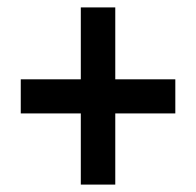

<svg xmlns="http://www.w3.org/2000/svg" viewBox="-20 -613 530 518"><path d="M198 -307V-115H291V-307H453V-399H291V-593H198V-399H36V-307Z"/></svg>

Font: Noto Sans Sinhala UI Condensed SemiBold
Style: Regular
Weight: 600
Width: 3
Designer: Jelle Bosma - Monotype Design Team
Foundry: Monotype Imaging Inc.
Version: Version 2.006